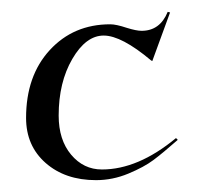

<svg xmlns="http://www.w3.org/2000/svg" viewBox="-20 -300 335 324"><path d="M277 -67 280 -64Q255 -42 239 -30Q223 -18 196.5 -7Q170 4 142 4Q90 4 57 -25Q24 -54 24 -101Q24 -172 64 -215.5Q104 -259 166 -259Q176 -259 194 -253Q210 -248 219 -248Q250 -248 263 -280L267 -279L237 -197L235 -198Q185 -240 155 -240Q125 -240 102 -200.5Q79 -161 79 -105Q79 -64 100 -39Q121 -14 152 -14Q213 -14 277 -67Z"/></svg>

Font: Kleymissky
Style: Regular
Weight: 500
Italic angle: -8°
Designer: gluk
Foundry: gluk
Version: Version 0.283